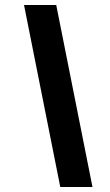

<svg xmlns="http://www.w3.org/2000/svg" viewBox="-20 -743 439 763"><path d="M219.5 0 75.5 -723H203.5L347.5 0Z"/></svg>

Font: Public Sans Thin Black
Style: Italic
Weight: 900
Italic angle: -8°
Version: Version 2.001